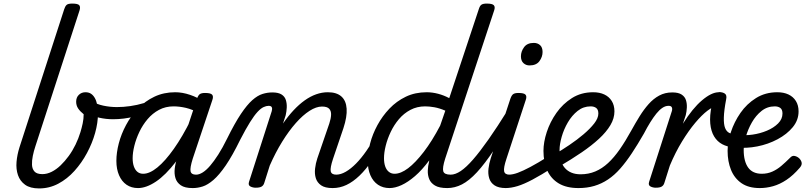

<svg xmlns="http://www.w3.org/2000/svg" viewBox="-20 -1035 4524 1074"><path d="M199 19Q149 19 120.5 -1.5Q92 -22 80.5 -55.5Q69 -89 72.5 -129.5Q76 -170 89 -211L339 -983Q344 -999 352 -1007Q360 -1015 384 -1015Q416 -1015 423.5 -1005.5Q431 -996 425 -977L178 -217Q169 -190 163.5 -163Q158 -136 159 -113Q160 -90 173 -75.5Q186 -61 217 -61Q243 -61 269 -74Q295 -87 319 -110Q343 -133 364.5 -162.5Q386 -192 402.5 -226Q419 -260 430 -296Q437 -319 442.5 -344.5Q448 -370 448 -396Q428 -412 417 -428.5Q406 -445 406 -466Q406 -490 421 -504.5Q436 -519 458 -519Q476 -519 488.5 -511Q501 -503 510 -487.5Q519 -472 523.5 -450Q528 -428 528 -400Q528 -348 512 -291Q496 -234 466.5 -179Q437 -124 396.5 -79Q356 -34 306 -7.5Q256 19 199 19Z M612 -368Q573 -368 535.5 -376.5Q498 -385 464 -407Q459 -410 460.5 -422Q462 -434 467.5 -446.5Q473 -459 481 -466.5Q489 -474 496 -469Q520 -452 558 -444Q596 -436 634 -436Q670 -436 708.5 -441.5Q747 -447 783.5 -458Q820 -469 849 -485Q856 -490 857.5 -477Q859 -464 855.5 -448Q852 -432 844 -427Q790 -398 731.5 -383Q673 -368 612 -368Z M752 17Q715 17 688 -1.5Q661 -20 646 -54.5Q631 -89 631 -135Q631 -181 644.5 -233Q658 -285 685 -335.5Q712 -386 751.5 -427.5Q791 -469 843.5 -494Q896 -519 960 -519Q1000 -519 1043 -504.5Q1086 -490 1120 -466L1104 -397Q1057 -423 1020.5 -431.5Q984 -440 951 -440Q906 -440 869.5 -420.5Q833 -401 805.5 -368.5Q778 -336 759.5 -297Q741 -258 731.5 -219.5Q722 -181 722 -150Q722 -123 729 -103.5Q736 -84 749 -73.5Q762 -63 781 -63Q817 -63 860.5 -98.5Q904 -134 952.5 -202.5Q1001 -271 1049 -368L1081 -328Q1023 -207 964.5 -131Q906 -55 852 -19Q798 17 752 17ZM1057 17Q1014 17 991.5 1.5Q969 -14 961.5 -38.5Q954 -63 957.5 -92.5Q961 -122 971 -149L1082 -483Q1089 -503 1098.5 -509Q1108 -515 1127 -515Q1158 -515 1166.5 -505.5Q1175 -496 1168 -476L1058 -147Q1042 -96 1046 -77Q1050 -58 1076 -58Q1090 -58 1096.5 -46.5Q1103 -35 1101 -20.5Q1099 -6 1088.5 5.5Q1078 17 1057 17Z M1059 17Q1044 17 1040 5.5Q1036 -6 1040.5 -20.5Q1045 -35 1055 -46.5Q1065 -58 1077 -58Q1094 -58 1114 -70.5Q1134 -83 1155.5 -108Q1177 -133 1201 -170.5Q1225 -208 1250 -259Q1293 -346 1327.5 -397.5Q1362 -449 1391.5 -475Q1421 -501 1448.5 -509.5Q1476 -518 1503 -518Q1513 -518 1516 -506.5Q1519 -495 1516 -480.5Q1513 -466 1504.5 -454.5Q1496 -443 1482 -443Q1470 -443 1454.5 -436Q1439 -429 1420.5 -409Q1402 -389 1378.5 -351.5Q1355 -314 1324 -254Q1280 -164 1243 -110Q1206 -56 1174 -28.5Q1142 -1 1114 8Q1086 17 1059 17Z M1840 17Q1798 17 1776 1.5Q1754 -14 1746.5 -38.5Q1739 -63 1742.5 -92.5Q1746 -122 1755 -149L1822 -344Q1831 -371 1832 -392.5Q1833 -414 1821.5 -426.5Q1810 -439 1781 -439Q1749 -439 1711.5 -415Q1674 -391 1635 -347Q1596 -303 1558.5 -242.5Q1521 -182 1489 -109L1458 -11Q1454 2 1443.5 8.5Q1433 15 1410 15Q1394 15 1380.5 8Q1367 1 1373 -18L1500 -413Q1504 -426 1500.5 -434.5Q1497 -443 1483 -443Q1470 -443 1465 -454.5Q1460 -466 1462.5 -480.5Q1465 -495 1475.5 -506.5Q1486 -518 1503 -518Q1537 -518 1555 -506.5Q1573 -495 1579 -475.5Q1585 -456 1584 -433.5Q1583 -411 1578 -390L1563 -344Q1592 -386 1622.5 -418.5Q1653 -451 1684.5 -473.5Q1716 -496 1748.5 -507.5Q1781 -519 1814 -519Q1863 -519 1889.5 -495.5Q1916 -472 1919 -427Q1922 -382 1901 -318L1843 -147Q1826 -96 1830 -77Q1834 -58 1861 -58Q1875 -58 1881 -46.5Q1887 -35 1885.5 -20.5Q1884 -6 1872.5 5.5Q1861 17 1840 17Z M1841 17Q1827 17 1820 5.5Q1813 -6 1815 -20.5Q1817 -35 1828 -46.5Q1839 -58 1860 -58Q1886 -58 1914.5 -74.5Q1943 -91 1972 -120.5Q2001 -150 2029.5 -191Q2058 -232 2086 -280Q2093 -294 2106.5 -292.5Q2120 -291 2129 -280.5Q2138 -270 2131 -257Q2097 -190 2062 -138.5Q2027 -87 1991 -52.5Q1955 -18 1918 -0.5Q1881 17 1841 17Z M2159 17Q2122 17 2094.5 -1.5Q2067 -20 2052 -54.5Q2037 -89 2037 -135Q2037 -181 2050.5 -233Q2064 -285 2091.5 -335.5Q2119 -386 2158.5 -427.5Q2198 -469 2250 -494Q2302 -519 2367 -519Q2398 -519 2430.5 -510.5Q2463 -502 2493 -486L2658 -983Q2664 -1003 2673.5 -1009Q2683 -1015 2703 -1015Q2734 -1015 2742.5 -1005.5Q2751 -996 2744 -976L2470 -147Q2454 -96 2459.5 -77Q2465 -58 2501 -58Q2511 -58 2515.5 -46.5Q2520 -35 2518.5 -20.5Q2517 -6 2508 5.5Q2499 17 2482 17Q2437 17 2413.5 3Q2390 -11 2381 -33Q2372 -55 2373 -81Q2374 -107 2380 -130L2381 -138Q2341 -84 2301.5 -50Q2262 -16 2226 0.5Q2190 17 2159 17ZM2187 -63Q2222 -63 2263 -94Q2304 -125 2350.5 -185.5Q2397 -246 2442 -332L2471 -416Q2438 -430 2410 -435Q2382 -440 2358 -440Q2313 -440 2276 -420.5Q2239 -401 2211.5 -368.5Q2184 -336 2165.5 -297Q2147 -258 2137.5 -219.5Q2128 -181 2128 -150Q2128 -123 2135 -103.5Q2142 -84 2155.5 -73.5Q2169 -63 2187 -63Z M2482 17Q2468 17 2461 5.5Q2454 -6 2456 -20.5Q2458 -35 2469 -46.5Q2480 -58 2501 -58Q2527 -58 2557.5 -78.5Q2588 -99 2626 -142.5Q2664 -186 2712.5 -255Q2761 -324 2822 -422Q2831 -436 2845 -434.5Q2859 -433 2867 -422.5Q2875 -412 2868 -399Q2799 -280 2745.5 -199.5Q2692 -119 2648 -71.5Q2604 -24 2564 -3.5Q2524 17 2482 17Z M2810 17Q2769 17 2746.5 2Q2724 -13 2716.5 -38Q2709 -63 2712.5 -92Q2716 -121 2725 -149L2835 -483Q2842 -503 2851.5 -509Q2861 -515 2880 -515Q2911 -515 2919.5 -505.5Q2928 -496 2921 -476L2813 -147Q2796 -96 2800 -77Q2804 -58 2830 -58Q2844 -58 2850.5 -46.5Q2857 -35 2855.5 -20.5Q2854 -6 2842.5 5.5Q2831 17 2810 17ZM2942 -669Q2922 -669 2908 -682Q2894 -695 2894 -720Q2894 -747 2911.5 -771Q2929 -795 2966 -795Q2987 -795 3001 -782.5Q3015 -770 3015 -744Q3015 -717 2997.5 -693Q2980 -669 2942 -669Z M2807 17Q2793 17 2786 5.5Q2779 -6 2781 -20.5Q2783 -35 2794 -46.5Q2805 -58 2826 -58Q2848 -58 2876.5 -68.5Q2905 -79 2946.5 -101Q2988 -123 3047 -160Q3060 -168 3071 -163.5Q3082 -159 3087 -147Q3092 -135 3089.5 -121Q3087 -107 3073 -98Q3007 -56 2959 -30.5Q2911 -5 2875 6Q2839 17 2807 17Z M3081 -171Q3122 -195 3165 -224Q3208 -253 3244.5 -284Q3281 -315 3304 -344.5Q3327 -374 3327 -400Q3327 -422 3315 -431Q3303 -440 3284 -440Q3243 -440 3211 -414.5Q3179 -389 3156.5 -350.5Q3134 -312 3122 -270Q3110 -228 3110 -196Q3110 -163 3117.5 -137.5Q3125 -112 3140 -95Q3155 -78 3177 -69Q3199 -60 3228 -60Q3242 -60 3247.5 -48.5Q3253 -37 3251 -21.5Q3249 -6 3240 5.5Q3231 17 3216 17Q3149 17 3105.5 -9Q3062 -35 3041 -82Q3020 -129 3020 -191Q3020 -240 3038.5 -296.5Q3057 -353 3092.5 -403.5Q3128 -454 3179.5 -486.5Q3231 -519 3298 -519Q3334 -519 3360.5 -506.5Q3387 -494 3402 -470Q3417 -446 3417 -412Q3417 -373 3394.5 -335Q3372 -297 3331 -259Q3290 -221 3233.5 -182.5Q3177 -144 3109 -104Z M3216 17Q3197 17 3189.5 5.5Q3182 -6 3184 -21.5Q3186 -37 3197 -48.5Q3208 -60 3227 -60Q3272 -60 3310 -76Q3348 -92 3381.5 -123Q3415 -154 3447 -200Q3479 -246 3512 -306Q3534 -346 3557.5 -384Q3581 -422 3608 -452.5Q3635 -483 3667.5 -500.5Q3700 -518 3740 -518Q3750 -518 3753 -506.5Q3756 -495 3753 -480.5Q3750 -466 3741.5 -454.5Q3733 -443 3719 -443Q3702 -443 3685 -431.5Q3668 -420 3651.5 -399.5Q3635 -379 3617.5 -351Q3600 -323 3582 -288Q3547 -227 3514.5 -178Q3482 -129 3449.5 -92Q3417 -55 3381 -31Q3345 -7 3304.5 5Q3264 17 3216 17Z M3648 15Q3632 15 3618.5 8Q3605 1 3611 -18L3738 -413Q3742 -426 3738 -434.5Q3734 -443 3721 -443Q3708 -443 3703 -454.5Q3698 -466 3700.5 -480.5Q3703 -495 3713 -506.5Q3723 -518 3741 -518Q3775 -518 3793 -506Q3811 -494 3817 -475Q3823 -456 3822 -433.5Q3821 -411 3816 -391L3800 -343Q3827 -386 3853.5 -418.5Q3880 -451 3906.5 -473.5Q3933 -496 3956.5 -507.5Q3980 -519 4001 -519Q4020 -519 4027 -507Q4034 -495 4031.5 -479Q4029 -463 4017.5 -451Q4006 -439 3986 -439Q3968 -439 3937 -415.5Q3906 -392 3869 -348Q3832 -304 3795 -243.5Q3758 -183 3727 -109L3696 -11Q3692 2 3681.5 8.5Q3671 15 3648 15Z M4084 -211Q4049 -213 4020.5 -228Q3992 -243 3974.5 -272Q3957 -301 3953 -344Q3949 -387 3961 -445L4001 -520Q4022 -520 4034.5 -511.5Q4047 -503 4042 -480Q4030 -417 4029 -378Q4028 -339 4036 -319Q4044 -299 4059.5 -291.5Q4075 -284 4097 -283Q4114 -282 4121 -270.5Q4128 -259 4126 -245Q4124 -231 4113.5 -220.5Q4103 -210 4084 -211Z M4230 17Q4167 17 4127.5 -10.5Q4088 -38 4069 -85Q4050 -132 4050 -191Q4050 -240 4068.5 -296.5Q4087 -353 4122 -403.5Q4157 -454 4209 -486.5Q4261 -519 4328 -519Q4364 -519 4390.5 -506.5Q4417 -494 4432 -470Q4447 -446 4447 -412Q4447 -363 4414.5 -323.5Q4382 -284 4329.5 -256Q4277 -228 4216 -216Q4155 -204 4098 -210L4110 -281Q4147 -276 4189.5 -282Q4232 -288 4270 -304Q4308 -320 4332.5 -344.5Q4357 -369 4357 -400Q4357 -422 4345 -431Q4333 -440 4314 -440Q4272 -440 4240 -414.5Q4208 -389 4186 -350.5Q4164 -312 4152 -270Q4140 -228 4140 -196Q4140 -164 4146.5 -139Q4153 -114 4165.5 -97Q4178 -80 4197 -71.5Q4216 -63 4241 -63Q4273 -63 4300 -75Q4327 -87 4351 -107.5Q4375 -128 4399 -152Q4411 -166 4426 -162.5Q4441 -159 4452 -148Q4463 -136 4464.5 -123.5Q4466 -111 4454 -97Q4417 -54 4379.5 -29Q4342 -4 4304.5 6.5Q4267 17 4230 17Z"/></svg>

Font: Playwrite AU VIC
Style: Regular
Weight: 400
Designer: Veronika Burian, José Scaglione
Foundry: TypeTogether
Version: Version 1.002